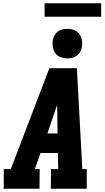

<svg xmlns="http://www.w3.org/2000/svg" viewBox="-20 -1151 640 1171"><path d="M0 0 3 -7V-120H46L281 -735H449L482 -120H509V0H290L291 -120H335L333 -218H227L193 -120H222L221 0ZM331 -337 329 -490Q329 -495 328.5 -500Q328 -505 328 -510Q326 -505 324.5 -500Q323 -495 321 -490L269 -337ZM391 -795Q369 -795 349 -802.5Q329 -810 317.5 -826.5Q306 -843 302.5 -864Q299 -885 302 -907Q305 -922 312.5 -935.5Q320 -949 332.5 -958.5Q345 -968 360.5 -971.5Q376 -975 391 -975Q413 -975 432.5 -967.5Q452 -960 464 -943.5Q476 -927 479.5 -906Q483 -885 479 -863Q477 -848 469 -834.5Q461 -821 448.5 -811.5Q436 -802 421 -798.5Q406 -795 391 -795ZM252 -1049V-1131H597V-1049Z"/></svg>

Font: Iosevka Etoile Heavy
Style: Italic
Weight: 900
Italic angle: -9°
Designer: Belleve Invis
Foundry: Belleve Invis
Version: Version 22.1.2; ttfautohint (v1.8.4)